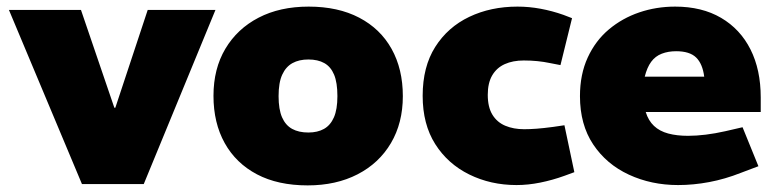

<svg xmlns="http://www.w3.org/2000/svg" viewBox="-20 -551 2341 581"><path d="M228 6 7 -521H225L326 -225H329L427 -521H632L415 6Z M911 10Q821 10 757.5 -23.5Q694 -57 660 -118Q626 -179 626 -261Q626 -343 662 -403.5Q698 -464 762.5 -497.5Q827 -531 914 -531Q1003 -531 1067 -497.5Q1131 -464 1165 -403Q1199 -342 1199 -260Q1199 -179 1163 -118Q1127 -57 1062 -23.5Q997 10 911 10ZM913 -150Q941 -150 960.5 -161Q980 -172 990.5 -196Q1001 -220 1001 -260Q1001 -301 991 -325Q981 -349 961.5 -360Q942 -371 913 -371Q885 -371 865 -360Q845 -349 834 -325Q823 -301 823 -260Q823 -220 833.5 -196Q844 -172 864 -161Q884 -150 913 -150Z M1543 9Q1465 9 1400 -23Q1335 -55 1297 -115Q1259 -175 1259 -261Q1259 -349 1297 -409Q1335 -469 1400 -500Q1465 -531 1546 -531Q1581 -531 1616 -524.5Q1651 -518 1685 -506L1711 -496L1676 -354L1645 -360Q1626 -364 1606.5 -366Q1587 -368 1565 -368Q1532 -368 1507.5 -357Q1483 -346 1469.5 -323Q1456 -300 1456 -264Q1456 -227 1470 -204Q1484 -181 1509 -170.5Q1534 -160 1566 -160Q1583 -160 1603.5 -161.5Q1624 -163 1654 -167L1688 -172L1718 -30L1688 -19Q1652 -6 1615 1.5Q1578 9 1543 9Z M2032 9Q1951 9 1883 -22.5Q1815 -54 1775 -114Q1735 -174 1735 -260Q1735 -326 1758.5 -377Q1782 -428 1822.5 -462Q1863 -496 1914.5 -513.5Q1966 -531 2023 -531Q2104 -531 2162 -497Q2220 -463 2251 -401.5Q2282 -340 2282 -256V-212H1934Q1942 -186 1959 -170Q1976 -154 2002 -147Q2028 -140 2062 -140Q2087 -140 2115.5 -143.5Q2144 -147 2175 -154L2227 -166L2275 -48L2222 -28Q2174 -9 2126 0Q2078 9 2032 9ZM1931 -319H2111Q2106 -358 2086.5 -377Q2067 -396 2026 -396Q2002 -396 1982.5 -388.5Q1963 -381 1950.5 -364Q1938 -347 1931 -319Z"/></svg>

Font: REM Medium ExtraBold
Style: Regular
Weight: 800
Version: Version 1.005;gftools[0.9.28]